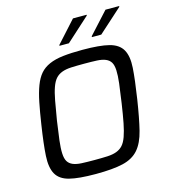

<svg xmlns="http://www.w3.org/2000/svg" viewBox="-128 -985 971 1095"><g transform="rotate(-15 358.0 -437.5)"><path d="M49 0ZM302 8Q201 8 146.5 -6Q92 -20 70.5 -58.5Q49 -97 53 -165.5Q57 -234 74 -344Q85 -417 96 -471.5Q107 -526 122 -565.5Q137 -605 158.5 -630Q180 -655 214 -670Q248 -685 296 -690.5Q344 -696 411 -696Q512 -696 567 -682Q622 -668 644 -629.5Q666 -591 661.5 -522.5Q657 -454 640 -344Q623 -234 606 -165.5Q589 -97 555.5 -58.5Q522 -20 462.5 -6Q403 8 302 8ZM315 -71Q360 -71 391.5 -72.5Q423 -74 445.5 -82.5Q468 -91 483 -107.5Q498 -124 509 -154.5Q520 -185 529 -231Q538 -277 548 -344Q558 -411 563.5 -457Q569 -503 567.5 -533.5Q566 -564 556 -580.5Q546 -597 526 -605.5Q506 -614 475 -615.5Q444 -617 399 -617Q354 -617 322.5 -615.5Q291 -614 268.5 -605.5Q246 -597 231 -580.5Q216 -564 205 -533.5Q194 -503 185.5 -457Q177 -411 166 -344Q156 -277 150.5 -231Q145 -185 146.5 -154.5Q148 -124 158 -107.5Q168 -91 188 -82.5Q208 -74 239 -72.5Q270 -71 315 -71ZM290 -752ZM290 -752 291 -757 405 -883H486L485 -878L346 -752ZM482 -752V-757L597 -883H678L677 -878L537 -752Z"/></g></svg>

Font: Azeri Sans
Style: Italic
Weight: 400
Designer: Hector Gatti & Omnibus-Type (original fonts) / Cristiano Sobral (main changes and remastering)
Foundry: Omnibus-Type
Version: Version 0.07;August 21, 2020;FontCreator 13.0.0.2681 64-bit;